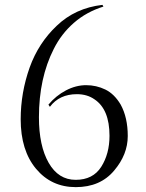

<svg xmlns="http://www.w3.org/2000/svg" viewBox="-20 -754 600 789"><path d="M296 -367Q224 -367 185 -315L179 -324Q210 -361 251 -382.5Q292 -404 334 -404Q376 -404 413 -386Q450 -368 476 -324Q505 -271 505 -195Q505 -119 449 -53Q392 15 291.5 15Q191 15 128 -60.5Q65 -136 65 -264Q65 -373 102 -477Q138 -577 213 -648Q289 -721 401 -734L405 -727Q335 -705 283.5 -660Q232 -615 201 -553Q140 -433 140 -272Q140 -155 180 -85Q220 -15 291 -15Q362 -15 396 -68.5Q430 -122 430 -196Q430 -305 368 -346Q338 -367 296 -367Z"/></svg>

Font: Cinzel Decorative
Style: Regular
Weight: 400
Designer: Natanael Gama
Version: Version 1.001;PS 001.001;hotconv 1.0.56;makeotf.lib2.0.21325